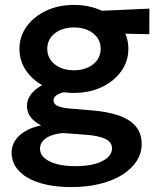

<svg xmlns="http://www.w3.org/2000/svg" viewBox="-20 -535 643 780"><path d="M270 225Q214 225 169 215.2Q124 205.5 92.2 187Q60.5 168.5 43.8 142.8Q27 117 27 85Q27 59.5 40.8 37.2Q54.5 15 81.2 -1.2Q108 -17.5 147 -25.5Q117.5 -41 103.5 -60.5Q89.5 -80 89.5 -105Q89.5 -127 102.2 -146.5Q115 -166 138.5 -181.5Q162 -197 194 -206.5Q226 -216 264 -217L290 -164.5Q260 -165 239.2 -160.2Q218.5 -155.5 208 -147Q197.5 -138.5 197.5 -126.5Q197.5 -111.5 215.2 -104Q233 -96.5 268.5 -93.5L354 -86.5Q416.5 -81.5 461.8 -66Q507 -50.5 531.2 -22Q555.5 6.5 555.5 50.5Q555.5 87.5 535 119.5Q514.5 151.5 476.8 175Q439 198.5 386.5 211.8Q334 225 270 225ZM285.5 140Q355 140 395 119.8Q435 99.5 435 68Q435 43 409 29.8Q383 16.5 329.5 12.5L236.5 5.5Q206.5 8 185.5 16.5Q164.5 25 153.5 38.8Q142.5 52.5 142.5 69.5Q142.5 90.5 159.8 106.2Q177 122 209 131Q241 140 285.5 140ZM280.5 -157.5Q216.5 -157.5 166.5 -181.2Q116.5 -205 87.8 -245.5Q59 -286 59 -336.5Q59 -386.5 88 -427Q117 -467.5 167 -491.2Q217 -515 280.5 -515Q343.5 -515 393.5 -491.2Q443.5 -467.5 472.5 -427.2Q501.5 -387 501.5 -336.5Q501.5 -287 472.8 -246.2Q444 -205.5 394 -181.5Q344 -157.5 280.5 -157.5ZM280.5 -249.5Q312 -249.5 336.5 -260.5Q361 -271.5 375 -291.2Q389 -311 389 -336.5Q389 -375.5 358.5 -399.5Q328 -423.5 280.5 -423.5Q248.5 -423.5 224 -412.5Q199.5 -401.5 185.8 -382Q172 -362.5 172 -336.5Q172 -298 202.5 -273.8Q233 -249.5 280.5 -249.5ZM357.5 -401 309.5 -487.5 587 -500 586.5 -396Z"/></svg>

Font: Geologica Medium
Style: Regular
Weight: 500
Designer: Sindre Bremnes, Frode Helland
Foundry: Monokrom Skriftforlag AS
Version: Version 1.010;gftools[0.9.28]